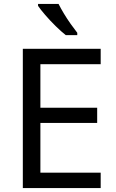

<svg xmlns="http://www.w3.org/2000/svg" viewBox="-20 -964 596 984"><path d="M496 0H97V-714H496V-635H187V-412H478V-334H187V-79H496ZM280 -944Q291 -922 307.5 -894.5Q324 -867 342.5 -841Q361 -815 376 -796V-784H317Q294 -802 265 -830.5Q236 -859 211.5 -887.5Q187 -916 175 -934V-944Z"/></svg>

Font: Noto Sans Glagolitic
Style: Regular
Weight: 400
Designer: Monotype Design Team
Foundry: Monotype Imaging Inc.
Version: Version 2.004; ttfautohint (v1.8.4.7-5d5b)